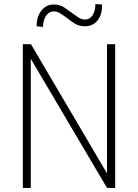

<svg xmlns="http://www.w3.org/2000/svg" viewBox="-20 -922 677 942"><path d="M92 0V-705H132L517 -51H505V-705H545V0H505L119 -654H131V0ZM191 -790 160 -793Q159 -839 182.5 -869.5Q206 -900 244 -900Q274 -900 296 -885Q318 -870 334 -858Q347 -848 363.5 -837Q380 -826 397 -826Q420 -826 434 -847Q448 -868 448 -902L480 -900Q483 -853 459.5 -823Q436 -793 397 -793Q367 -793 345 -807.5Q323 -822 308 -834Q295 -844 278 -855Q261 -866 243 -866Q221 -866 206.5 -845.5Q192 -825 191 -790Z"/></svg>

Font: Nunito Sans 10pt Condensed ExtraLight
Style: Regular
Weight: 250
Width: 3
Designer: Vernon Adams
Foundry: Vernon Adams
Version: Version 3.101;gftools[0.9.27]